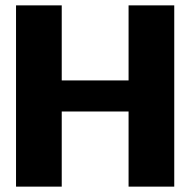

<svg xmlns="http://www.w3.org/2000/svg" viewBox="-20 -695 728 715"><path d="M39.7 0H209.9V-279.8H458.8V0H628.9V-675H458.8V-395.5H209.9V-675H39.7Z"/></svg>

Font: Anybody Thin
Style: Regular
Weight: 100
Designer: Tyler Finck
Foundry: Etcetera Type Company
Version: Version 1.114;gftools[0.9.25]